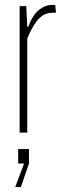

<svg xmlns="http://www.w3.org/2000/svg" viewBox="-20 -540 275 782"><path d="M60 0V-515H87L91 -431H95Q113 -479 138.5 -499.5Q164 -520 193 -520H205L208 -488H193Q171 -488 153.5 -476.5Q136 -465 121 -442Q106 -419 91 -383V0ZM42 222 78 126H54V67H98V126L65 222Z"/></svg>

Font: Hubot Sans Condensed ExtraLight
Style: Regular
Weight: 200
Width: 3
Designer: Deni Anggara
Foundry: GitHub, Inc., Subsidiary of Microsoft Corporation
Version: Version 2.000